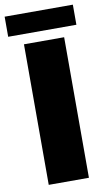

<svg xmlns="http://www.w3.org/2000/svg" viewBox="-94 -896 529 942"><g transform="rotate(-10 170.0 -425.0)"><path d="M69.8 -700.2H270V0H69.8ZM0 -750V-850.1H339.8V-750Z"/></g></svg>

Font: Fivo Sans Heavy
Style: Regular
Weight: 900
Designer: Alexander Slobzheninov
Foundry: Alexander Slobzheninov
Version: 1.0